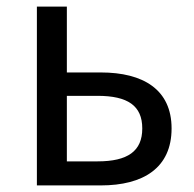

<svg xmlns="http://www.w3.org/2000/svg" viewBox="-20 -563 588 583"><path d="M92 0H286C415 0 501 -53 501 -173C501 -291 415 -343 286 -343H183V-543H92ZM183 -73V-272H276C368 -272 412 -242 412 -173C412 -104 368 -73 276 -73Z"/></svg>

Font: Noto Sans JP
Style: Regular
Weight: 400
Designer: Ryoko NISHIZUKA  (kana, bopomofo & ideographs); Paul D. Hunt (Latin, Greek & Cyrillic); Sandoll Communications , Soo-you
Foundry: Adobe
Version: Version 2.002;hotconv 1.0.116;makeotfexe 2.5.65601